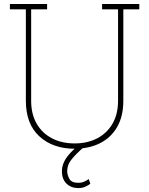

<svg xmlns="http://www.w3.org/2000/svg" viewBox="-20 -731 744 957"><path d="M352.1 10.3Q243.2 10.3 176 -51.5Q108.9 -113.3 108.9 -229V-684.6H29.3V-710.9H214.8V-684.6H135.3V-229Q135.3 -162.1 162.8 -114.5Q190.4 -66.9 239.3 -41.5Q288.1 -16.1 352.1 -16.1Q415.5 -16.1 464.4 -41.5Q513.2 -66.9 540.8 -114.5Q568.4 -162.1 568.4 -229V-684.6H488.8V-710.9H674.3V-684.6H594.7V-229Q594.7 -151.4 564 -98.1Q533.2 -44.9 478.5 -17.3Q423.8 10.3 352.1 10.3ZM370.6 206.5Q334.5 206.5 311.5 184.3Q288.6 162.1 288.6 122.1Q288.6 90.3 308.1 59.8Q327.6 29.3 374.5 -9.8L399.9 0Q356.4 38.6 335.7 64.7Q314.9 90.8 314.9 122.1Q314.9 140.1 325.7 160.2Q336.4 180.2 370.6 180.2Q386.2 180.2 398.2 175Q410.2 169.9 422.4 161.6L430.2 185.1Q418.5 193.8 403.8 200.2Q389.2 206.5 370.6 206.5Z"/></svg>

Font: Roboto Slab Thin
Style: Regular
Weight: 100
Designer: Google
Version: Version 2.000; ttfautohint (v1.8.1.43-b0c9)